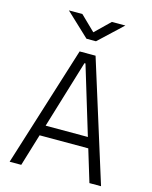

<svg xmlns="http://www.w3.org/2000/svg" viewBox="-131 -983 847 1068"><g transform="rotate(15 293.0 -449.0)"><path d="M29.8 0 247.1 -693.4H338.9L556.2 0H489.3L433.1 -185.1H152.8L96.7 0ZM171.4 -245.6H414.6L295.9 -637.2H290ZM265.6 -771.5 130.4 -898.4H208L293 -815.9L377.9 -898.4H455.6L320.3 -771.5Z"/></g></svg>

Font: CaskaydiaMono NF Light
Style: Regular
Weight: 300
Designer: Aaron Bell
Foundry: Saja Typeworks
Version: Version 2111.001; ttfautohint (v1.8.4);Nerd Fonts 3.1.1